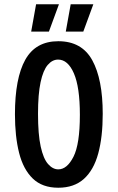

<svg xmlns="http://www.w3.org/2000/svg" viewBox="-20 -866 551 899"><path d="M253 13Q178 13 133.5 -30Q89 -73 69.5 -150Q50 -227 50 -331Q50 -500 98.5 -586.5Q147 -673 253 -673Q363 -673 412 -584Q461 -495 461 -333Q461 -225 440 -147.5Q419 -70 373 -28.5Q327 13 253 13ZM253 -73Q294 -73 324 -132Q354 -191 354 -328Q354 -458 326 -522.5Q298 -587 252 -587Q225 -587 203.5 -562Q182 -537 170 -481Q158 -425 158 -333Q158 -237 170.5 -180Q183 -123 205 -98Q227 -73 253 -73ZM209 -718H126L149 -846H256ZM370 -718H288L311 -846H417Z"/></svg>

Font: Bricolage Grotesque 12pt Condensed Medium
Style: Regular
Weight: 500
Width: 3
Designer: Mathieu Triay
Foundry: Atelier Triay
Version: Version 1.001; ttfautohint (v1.8.4.7-5d5b);gftools[0.9.33.de